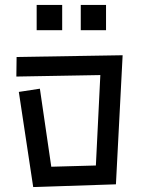

<svg xmlns="http://www.w3.org/2000/svg" viewBox="-20 -730 577 775"><path d="M306 -710H408V-608H306ZM128 -710H231V-608H128ZM56 -359 141 -372 187 -57 367 -62 385 -427 46 -421 47 -500 475 -507 448 13V14L114 25Z"/></svg>

Font: Stick
Style: Regular
Weight: 400
Designer: Fontworks Inc.
Foundry: Fontworks Inc.
Version: Version 1.100